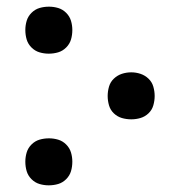

<svg xmlns="http://www.w3.org/2000/svg" viewBox="-20 -548 540 576"><path d="M126 -387Q112 -387 98.5 -391Q85 -395 74.5 -405.5Q64 -416 60 -429.5Q56 -443 56 -458Q56 -472 60 -485.5Q64 -499 74.5 -509.5Q85 -520 98.5 -524Q112 -528 127 -528Q141 -528 154.5 -524Q168 -520 178.5 -509.5Q189 -499 193 -485.5Q197 -472 197 -458Q197 -443 193 -429.5Q189 -416 178.5 -405.5Q168 -395 154.5 -391Q141 -387 126 -387ZM374 -190Q359 -190 345.5 -194Q332 -198 321.5 -208Q311 -218 307 -232Q303 -246 303 -260Q303 -274 307 -288Q311 -302 321.5 -312Q332 -322 345.5 -326.5Q359 -331 374 -331Q388 -331 401.5 -326.5Q415 -322 425.5 -312Q436 -302 440 -288Q444 -274 444 -260Q444 -246 440 -232Q436 -218 425.5 -208Q415 -198 401.5 -194Q388 -190 374 -190ZM126 8Q112 8 98.5 4Q85 0 74.5 -10.5Q64 -21 60 -34.5Q56 -48 56 -63Q56 -77 60 -90.5Q64 -104 74.5 -114.5Q85 -125 98.5 -129Q112 -133 127 -133Q141 -133 154.5 -129Q168 -125 178.5 -114.5Q189 -104 193 -90.5Q197 -77 197 -63Q197 -48 193 -34.5Q189 -21 178.5 -10.5Q168 0 154.5 4Q141 8 126 8Z"/></svg>

Font: HulyMono
Style: Regular
Weight: 400
Monospace: yes
Designer: Belleve Invis
Foundry: Belleve Invis
Version: Version 33.2.5; ttfautohint (v1.8.4)